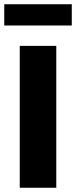

<svg xmlns="http://www.w3.org/2000/svg" viewBox="-32 -884 358 904"><path d="M61 0V-668H233V0ZM-12 -764V-864H306V-764Z"/></svg>

Font: Gantari ExtraBold
Style: Regular
Weight: 800
Version: Version 1.000